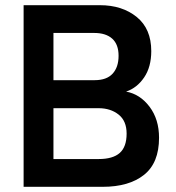

<svg xmlns="http://www.w3.org/2000/svg" viewBox="-20 -720 678 740"><path d="M71 0V-700H365Q451 -700 507 -654.5Q563 -609 563 -523Q563 -462 535.5 -421.5Q508 -381 466 -367Q520 -357 556.5 -308.5Q593 -260 593 -189Q593 -92 535 -46Q477 0 376 0ZM186 -107H360Q415 -107 441.5 -130.5Q468 -154 468 -205Q468 -254 437 -278.5Q406 -303 360 -303H186ZM186 -411H345Q391 -411 414 -436Q437 -461 437 -505Q437 -549 412.5 -571Q388 -593 343 -593H186Z"/></svg>

Font: Zen Kaku Gothic New
Style: Bold
Weight: 700
Designer: Yoshimichi Ohira
Foundry: Positype
Version: Version 1.002